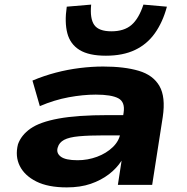

<svg xmlns="http://www.w3.org/2000/svg" viewBox="-20 -803 812 834"><path d="M270 11Q189 11 138 -14.5Q87 -40 66 -82Q45 -124 58 -176Q72 -216 112.5 -244.5Q153 -273 234.5 -288Q316 -303 450 -303H544L531 -215H435Q366 -215 323 -211Q280 -207 258.5 -195.5Q237 -184 231 -163Q223 -139 243.5 -123Q264 -107 317 -107Q361 -107 401.5 -122Q442 -137 470 -164Q498 -191 503 -225L517 -314Q524 -360 494 -376Q464 -392 396 -392Q341 -392 278.5 -380.5Q216 -369 153 -342L121 -453Q171 -474 222.5 -487.5Q274 -501 326.5 -507.5Q379 -514 428 -514Q520 -514 582.5 -495.5Q645 -477 672.5 -429.5Q700 -382 687 -295L641 0H492L508 -104V-105Q487 -72 453 -46Q419 -20 374 -4.5Q329 11 270 11ZM440 -561Q366 -561 325.5 -586Q285 -611 272.5 -658.5Q260 -706 270 -774L376 -783Q370 -722 389.5 -694.5Q409 -667 464 -667Q519 -667 551 -694.5Q583 -722 603 -783L705 -774Q687 -707 653 -659Q619 -611 566.5 -586Q514 -561 440 -561Z"/></svg>

Font: Nunito Sans 7pt Expanded ExtraBold
Style: Italic
Weight: 800
Width: 7
Italic angle: -9°
Designer: Vernon Adams
Foundry: Vernon Adams
Version: Version 3.101;gftools[0.9.27]